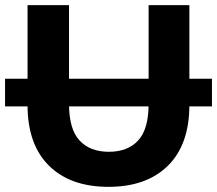

<svg xmlns="http://www.w3.org/2000/svg" viewBox="-30 -720 850 752"><path d="M394.8 11.8Q245.9 11.8 161.9 -71Q77.9 -153.8 77.9 -308.4V-700H240.3V-313.6Q240.3 -214.2 281.4 -169.9Q322.5 -125.5 396.2 -125.5Q470.3 -125.5 511.2 -169.9Q552.1 -214.2 552.1 -313.6V-700H711.7V-308.4Q711.7 -153.8 627.7 -71Q543.7 11.8 394.8 11.8ZM-10.2 -303.3V-411.5H800.2V-303.3Z"/></svg>

Font: Montserrat Thin
Style: Regular
Weight: 100
Designer: Julieta Ulanovsky
Foundry: Julieta Ulanovsky
Version: Version 9.000